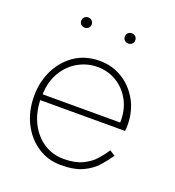

<svg xmlns="http://www.w3.org/2000/svg" viewBox="-119 -723 754 828"><g transform="rotate(20 257.5 -309.5)"><path d="M322 -605Q322 -616 329 -622.5Q336 -629 346 -629Q356 -629 363 -622.5Q370 -616 370 -605Q370 -595 363 -588.5Q356 -582 346 -582Q336 -582 329 -588.5Q322 -595 322 -605ZM122 -605Q122 -616 129 -622.5Q136 -629 146 -629Q156 -629 163 -622.5Q170 -616 170 -605Q170 -595 163 -588.5Q156 -582 146 -582Q136 -582 129 -588.5Q122 -595 122 -605ZM456 -107Q438 -80 414 -53Q390 -26 351.5 -8Q313 10 251 10Q192 10 144.5 -21.5Q97 -53 69.5 -107.5Q42 -162 42 -231Q42 -269 50 -299Q69 -375 124 -422.5Q179 -470 257 -470Q314 -470 360.5 -442Q407 -414 435.5 -364Q464 -314 464 -248Q464 -236 462 -223H73Q75 -163 99 -117Q123 -71 163 -45Q203 -19 254 -19Q305 -19 339 -35Q373 -51 394.5 -75Q416 -99 431 -123ZM257 -442Q211 -442 170 -419.5Q129 -397 102.5 -353.5Q76 -310 74 -250H430Q432 -306 409 -349.5Q386 -393 346 -417.5Q306 -442 257 -442Z"/></g></svg>

Font: Jost* Thin
Style: Regular
Weight: 200
Version: Version 3.7